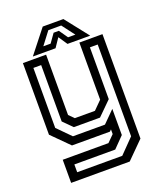

<svg xmlns="http://www.w3.org/2000/svg" viewBox="-161 -800 925 1101"><g transform="rotate(-20 301.5 -249.0)"><path d="M158 0 55 -103V-540H196.5V-172L227 -141.5H349.5L399.5 -191.5V-540H540.5V97L437.5 200H80V59H359L399.5 18.5V-10L389.5 0ZM133.5 154.5H408.5L494.5 66.5V-493.5H447V-177.5L363.5 -95H204L149.5 -149.5V-493.5H102V-127.5L181 -47.5H376.5L447 -118V41.5L383 107H133.5ZM233.5 -698H359.5L471.5 -556H333L296.5 -610L260 -556H121.5ZM256.5 -667.5 198 -590.5H242.5L280 -643.5H312L349 -590.5H393.5L335 -667.5Z"/></g></svg>

Font: Tourney Medium
Style: Regular
Weight: 500
Designer: Tyler Finck
Foundry: Etcetera Type Co
Version: Version 1.015